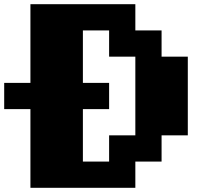

<svg xmlns="http://www.w3.org/2000/svg" viewBox="-20 -1020 1040 915"><path d="M125 -812.5V-1000H375H625V-937.5V-875H687.5H750V-812.5V-750H812.5H875V-562.5V-375H812.5H750V-312.5V-250H687.5H625V-187.5V-125H375H125V-312.5V-500H62.5H0V-562.5V-625H62.5H125ZM500 -812.5V-875H437.5H375V-750V-625H437.5H500V-562.5V-500H437.5H375V-375V-250H437.5H500V-312.5V-375H562.5H625V-562.5V-750H562.5H500Z"/></svg>

Font: Press Start 2P
Style: Regular
Weight: 500
Monospace: yes
Version: Version 2.14